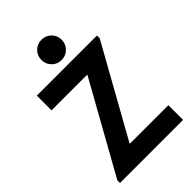

<svg xmlns="http://www.w3.org/2000/svg" viewBox="-271 -1041 1146 1146"><g transform="rotate(-45 302.5 -468.0)"><path d="M36.3 0V-22.3L355 -593.5V-595.5H53.8V-719.7H561.7V-696.9L243.5 -126.2V-124.2H568.6V0ZM309.2 -765Q273.3 -765 248.5 -790Q223.7 -815.1 223.7 -850.5Q223.7 -886.8 248.5 -911.5Q273.3 -936.1 309.2 -936.1Q345.3 -936.1 370 -911.5Q394.8 -886.8 394.8 -850.5Q394.8 -815.1 370 -790Q345.3 -765 309.2 -765Z"/></g></svg>

Font: Reddit Sans
Style: Regular
Weight: 400
Designer: Stephen Hutchings
Foundry: Reddit
Version: Version 1.014